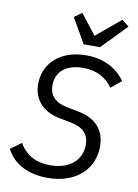

<svg xmlns="http://www.w3.org/2000/svg" viewBox="-102 -1010 781 1088"><g transform="rotate(10 288.5 -466.0)"><path d="M414 -769 553 -912 512 -944 372 -827 282 -943 238 -912 320 -769ZM249 12C418 12 512 -89 512 -214C512 -309 457 -369 359 -388L292 -401C220 -415 186 -450 186 -510C186 -591 247 -637 341 -637C420 -637 474 -605 512 -553L571 -602C525 -665 453 -710 346 -710C192 -710 105 -617 105 -504C105 -414 160 -352 258 -333L325 -320C399 -306 431 -269 431 -210C431 -127 369 -61 251 -61C176 -61 114 -88 73 -158L11 -113C55 -26 146 12 249 12Z"/></g></svg>

Font: Braiins Sans
Style: Italic
Weight: 400
Italic angle: -11.31°
Designer: Mike Abbink, Paul van der Laan, Pieter van Rosmalen, Jiri Chlebus, Lubos Buracinsky
Foundry: Bold Monday, Sudetype
Version: Version 1.000;hotconv 1.0.109;makeotfexe 2.5.65596